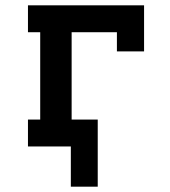

<svg xmlns="http://www.w3.org/2000/svg" viewBox="-20 -550 640 721"><path d="M246 151V0H85V-101H131V-429H85V-530H521V-357H419V-429H249V-101H347V151Z"/></svg>

Font: Iosevka Curly Slab Extended
Style: Bold
Weight: 700
Width: 7
Monospace: yes
Designer: Belleve Invis
Foundry: Belleve Invis
Version: Version 11.1.0; ttfautohint (v1.8.3)